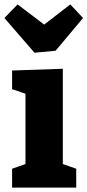

<svg xmlns="http://www.w3.org/2000/svg" viewBox="-30 -854 398 874"><path d="M256 -97 245 -111 317 -86V0H25V-86L97 -111L86 -97V-434L96 -424L25 -448V-533L256 -541ZM290 -834 348 -772 223 -623 127 -614 -10 -772 50 -834 232 -696 113 -697Z"/></svg>

Font: Bitter Thin ExtraBold
Style: Regular
Weight: 800
Version: Version 3.020